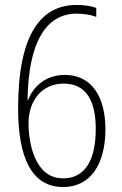

<svg xmlns="http://www.w3.org/2000/svg" viewBox="-20 -742 492 774"><path d="M53 -305C53 -107 107 12 235 12C343 12 405 -78 405 -221C405 -351 350 -440 242 -440C153 -440 109 -381 93 -338H91C94 -569 164 -687 289 -687C318 -687 347 -682 368 -674V-710C348 -718 318 -722 289 -722C146 -722 53 -606 53 -305ZM234 -23C119 -23 95 -168 95 -245C95 -334 147 -405 237 -405C329 -405 366 -333 366 -222C366 -92 320 -23 234 -23Z"/></svg>

Font: Noto Sans Myanmar UI Condensed ExtraLight
Style: Regular
Weight: 200
Width: 3
Designer: Monotype Design Team
Foundry: Monotype Imaging Inc.
Version: Version 2.103